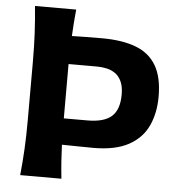

<svg xmlns="http://www.w3.org/2000/svg" viewBox="-55 -840 826 892"><g transform="rotate(5 358.5 -394.5)"><path d="M251 -280.3V-533.6H383.6Q405.9 -533.6 428.1 -528.9Q450.2 -524.2 468.7 -511.5Q487.1 -498.7 498.1 -475Q509.2 -451.4 509.2 -413.7Q509.2 -343.5 473.9 -311.9Q438.6 -280.3 361 -280.3ZM72.1 0H264.3Q259.9 -40.5 257.2 -78.8Q254.5 -117.1 252.9 -157.6Q284.4 -157.3 324.4 -156.5Q364.4 -155.6 398.6 -155.6Q501.6 -155.6 563.7 -189.4Q625.7 -223.2 653.4 -283Q681 -342.7 681 -419.6Q681 -509.6 649.1 -563.8Q617.1 -618.1 553.6 -642.3Q490.1 -666.5 394.8 -666.5Q352.4 -666.5 317.5 -665.9Q282.6 -665.2 255 -664.7Q256.6 -695.6 258.8 -726.3Q261 -757 264.3 -788.8H72.1Q78.6 -723.6 81.7 -662.4Q84.9 -601.3 84.9 -525.1V-257.9Q84.9 -183.8 81.7 -123.8Q78.6 -63.9 72.1 0Z"/></g></svg>

Font: Pinar-VF-FD
Style: Regular
Weight: 300
Designer: Amin Abedi
Version: Version 3.0